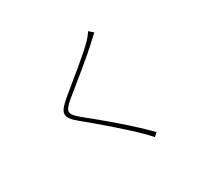

<svg xmlns="http://www.w3.org/2000/svg" viewBox="-168 -1005 1336 1273"><g transform="rotate(-30 500.0 -368.0)"><path d="M674 -755 642 -783C635 -770 616 -746 605 -734C537 -663 371 -534 298 -472C218 -403 203 -371 293 -298C388 -221 544 -87 625 -6C644 13 661 31 675 47L701 24C591 -90 427 -226 320 -312C245 -373 248 -392 315 -450C396 -516 552 -641 624 -709C634 -718 663 -745 674 -755Z"/></g></svg>

Font: Noto Sans CJK HK Thin
Style: Regular
Weight: 100
Designer: Ryoko NISHIZUKA 西塚涼子 (kana, bopomofo & ideographs); Paul D. Hunt (Latin, Greek & Cyrillic); Sandoll Communications 산돌커뮤니
Foundry: Adobe
Version: Version 2.004;hotconv 1.0.118;makeotfexe 2.5.65603